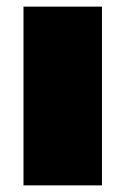

<svg xmlns="http://www.w3.org/2000/svg" viewBox="-20 -560 379 580"><path d="M288 -540V0H51V-540Z"/></svg>

Font: Pathway Extreme SemiCondensed Black
Style: Regular
Weight: 900
Width: 4
Version: Version 1.001;gftools[0.9.26]